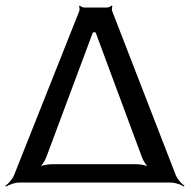

<svg xmlns="http://www.w3.org/2000/svg" viewBox="-26 -677 704 712"><path d="M626 -27 390 -636C388 -641 389 -651 391 -654L388 -657C386 -653 376 -649 371 -649H287C281 -649 273 -653 270 -656L267 -654C269 -651 270 -641 268 -636L26 -27C20 -12 4 5 -6 12L-4 15C6 9 28 0 44 0H608C624 0 646 8 656 15L658 12C648 5 632 -12 626 -27ZM324 -557C325 -557 330 -557 331 -558L328 -560C327 -559 329 -554 330 -553L500 -95C505 -80 519 -60 528 -53L531 -56C521 -63 497 -68 481 -68H165C149 -68 125 -63 115 -56L118 -53C127 -60 141 -80 146 -95L317 -553C318 -554 320 -559 319 -560L316 -558C317 -557 322 -557 324 -557Z"/></svg>

Font: Gamestation Storm
Style: Regular
Weight: 400
Designer: Jonas Hecksher
Foundry: Jonas Hecksher, Playtypeª, e-types AS
Version: Version 1.003